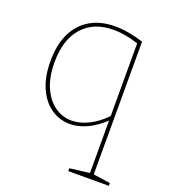

<svg xmlns="http://www.w3.org/2000/svg" viewBox="-138 -628 843 957"><g transform="rotate(20 283.5 -149.0)"><path d="M335 230V215L447 201L440 209V-83L444 -80Q398 -36 351.5 -14.5Q305 7 261 7Q207 7 162 -23.5Q117 -54 90.5 -113Q64 -172 64 -256Q64 -344 94 -404.5Q124 -465 179 -496.5Q234 -528 309 -528Q344 -528 381.5 -521.5Q419 -515 460 -502V209L453 201L550 215V230ZM263 -12Q306 -12 352.5 -34.5Q399 -57 444 -104L440 -92V-493L445 -484Q371 -509 308 -509Q203 -509 144 -443Q85 -377 85 -257Q85 -179 109 -124.5Q133 -70 173.5 -41Q214 -12 263 -12Z"/></g></svg>

Font: Bitter Thin Thin
Style: Regular
Weight: 250
Version: Version 2.002